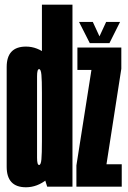

<svg xmlns="http://www.w3.org/2000/svg" viewBox="-20 -805 552 828"><path d="M183.5 0 160.8 -72V-785H292.5V0ZM92 2.6Q8.8 2.6 8.8 -85.9Q8.8 -174.5 8.8 -301Q8.8 -427.8 8.8 -515.9Q8.8 -604.1 92 -604.1Q140.4 -604.1 182.8 -569.4Q225.2 -534.6 225.2 -453.4L160.8 -405.1Q160.8 -457.9 158.6 -482.4Q156.4 -506.9 148.5 -506.9Q139.8 -506.9 139.8 -475.6Q139.8 -444.4 139.8 -301Q139.8 -156 139.8 -124.8Q139.8 -93.5 148.5 -93.5Q156.4 -93.5 158.6 -118Q160.8 -142.5 160.8 -196.8L225.2 -147Q225.2 -65.8 182.8 -31.6Q140.4 2.6 92 2.6ZM309.5 0V-91.5L374.4 -503.8L375.9 -503.5H313.8V-600H503.2V-508.5L439.1 -96L438.4 -96.5H505V0ZM367.2 -619 320.8 -710.5H380.2L409 -648.2L437.8 -710.5H497.8L452 -619Z"/></svg>

Font: Anybody UltraCondensed Thin
Style: Regular
Weight: 100
Width: 1
Designer: Tyler Finck
Foundry: Etcetera Type Company
Version: Version 1.110